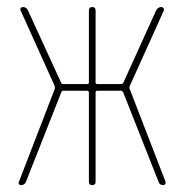

<svg xmlns="http://www.w3.org/2000/svg" viewBox="-20 -540 540 560"><path d="M41 0Q37.1 0 35.2 -2.9Q33.2 -5.9 35.2 -9.8L139.6 -280.3Q140.6 -284.2 139.6 -289.1L40 -509.8Q38.1 -513.7 40.5 -516.6Q43 -519.5 46.9 -519.5Q56.6 -519.5 61.5 -509.8L158.2 -298.8Q159.2 -294.9 165 -294.9H234.4Q239.3 -294.9 239.3 -299.8V-509.8Q239.3 -519.5 249 -519.5Q258.8 -519.5 258.8 -509.8V-299.8Q258.8 -294.9 263.7 -294.9H333Q337.9 -294.9 339.8 -298.8L435.5 -509.8Q440.4 -519.5 451.2 -519.5Q454.1 -519.5 456.5 -516.6Q459 -513.7 458 -509.8L358.4 -289.1Q356.4 -284.2 358.4 -280.3L462.9 -9.8Q463.9 -5.9 461.9 -2.9Q460 0 457 0Q445.3 0 442.4 -9.8L339.8 -269.5Q337.9 -274.4 333 -275.4H263.7Q258.8 -275.4 258.8 -269.5V-9.8Q258.8 0 249 0Q239.3 0 239.3 -9.8V-269.5Q239.3 -274.4 234.4 -275.4H165Q159.2 -275.4 158.2 -269.5L55.7 -9.8Q51.8 0 41 0Z"/></svg>

Font: Rounded Mgen+ 1mn thin
Style: Regular
Weight: 100
Designer: [Source Han Sans]
Ryoko NISHIZUKA  (kana & ideographs); Paul D. Hunt (Latin, Greek & Cyrillic); Wenlong ZHANG  (bopomofo
Version: Version 1.059.20150602